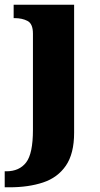

<svg xmlns="http://www.w3.org/2000/svg" viewBox="-43 -556 426 816"><path d="M-23 240V172H-16Q39 172 68 134.5Q97 97 97 -4V-413Q97 -455 74 -467Q51 -479 19 -479H15V-536H272V8Q272 97 237 148Q202 199 140 219.5Q78 240 -2 240Z"/></svg>

Font: Noto Serif Sinhala ExtraBold
Style: Regular
Weight: 800
Designer: Jelle Bosma - Monotype Design Team
Foundry: Monotype Imaging Inc.
Version: Version 2.007; ttfautohint (v1.8.4.7-5d5b)